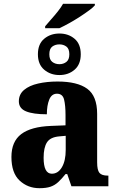

<svg xmlns="http://www.w3.org/2000/svg" viewBox="-20 -978 616 1008"><path d="M217 -840Q230 -856 248.5 -876.5Q267 -897 284 -918.5Q301 -940 311 -958H478V-950Q470 -940 448.5 -924Q427 -908 400 -890.5Q373 -873 344.5 -857Q316 -841 292 -830H217ZM292 -584Q245 -584 212 -612Q179 -640 179 -693Q179 -747 212 -774.5Q245 -802 292 -802Q339 -802 371.5 -774.5Q404 -747 404 -693Q404 -640 371.5 -612Q339 -584 292 -584ZM292 -641Q313 -641 328.5 -653Q344 -665 344 -693Q344 -722 328.5 -733.5Q313 -745 292 -745Q270 -745 254.5 -733.5Q239 -722 239 -693Q239 -665 254.5 -653Q270 -641 292 -641ZM187 10Q126 10 83 -30Q40 -70 40 -154Q40 -235 91.5 -274Q143 -313 248 -317L324 -320V-374Q324 -424 316.5 -455Q309 -486 279 -486Q251 -486 238.5 -455Q226 -424 226 -378Q154 -378 116.5 -393.5Q79 -409 79 -446Q79 -483 106.5 -506Q134 -529 180.5 -539.5Q227 -550 282 -550Q386 -550 438 -512Q490 -474 490 -380V-126Q490 -85 502 -70.5Q514 -56 546 -56H549V0H355L333 -64H324Q303 -38 285 -21.5Q267 -5 244.5 2.5Q222 10 187 10ZM252 -66Q285 -66 305 -100Q325 -134 325 -191V-265L291 -262Q244 -258 226.5 -230.5Q209 -203 209 -150Q209 -66 252 -66Z"/></svg>

Font: Noto Serif SemiCondensed ExtraBold
Style: Regular
Weight: 800
Width: 4
Designer: Monotype Design Team
Foundry: Monotype Imaging Inc.
Version: Version 2.015